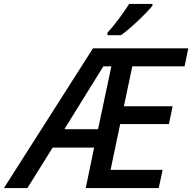

<svg xmlns="http://www.w3.org/2000/svg" viewBox="-79 -961 982 981"><path d="M470 -794V-781H539C590 -817 672 -896 700 -932V-941H581C552 -895 505 -831 470 -794ZM-59 0H61L190 -207H402L359 0H732L752 -93H486L535 -327H784L803 -418H554L597 -622H864L883 -714H396ZM250 -301 449 -622H490L422 -301Z"/></svg>

Font: Noto Sans Medium
Style: Italic
Weight: 500
Italic angle: -12°
Designer: Monotype Design Team
Foundry: Monotype Imaging Inc.
Version: Version 2.013